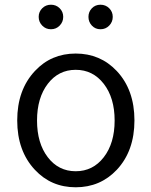

<svg xmlns="http://www.w3.org/2000/svg" viewBox="-20 -781 642 814"><path d="M128 -61Q53 -141 53 -270.5Q53 -400 128 -480Q197 -554 301 -554Q405 -554 475 -480Q550 -400 550 -270.5Q550 -141 475 -61Q405 13 301 13Q197 13 128 -61ZM182.5 -114.5Q228 -55 301 -55Q374 -55 420 -114.5Q466 -174 466 -270Q466 -366 420 -425.5Q374 -485 301 -485Q228 -485 182.5 -425.5Q137 -366 137 -270Q137 -174 182.5 -114.5ZM196 -657Q174 -657 159 -672.5Q144 -688 144 -709.5Q144 -731 159 -746Q174 -761 196 -761Q218 -761 233 -746Q248 -731 248 -709.5Q248 -688 233 -672.5Q218 -657 196 -657ZM406 -657Q384 -657 369.5 -672.5Q355 -688 355 -709.5Q355 -731 369.5 -746Q384 -761 406 -761Q428 -761 443 -746Q458 -731 458 -709.5Q458 -688 443 -672.5Q428 -657 406 -657Z"/></svg>

Font: Resource Han Rounded KR Normal
Style: Regular
Weight: 350
Designer: Cyano Hao (round all glyphs); Ryoko NISHIZUKA 西塚涼子 (kana, bopomofo & ideographs); Paul D. Hunt (Latin, Greek & Cyrillic)
Foundry: Cyano Hao
Version: 0.990